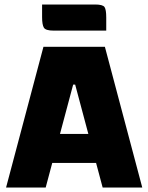

<svg xmlns="http://www.w3.org/2000/svg" viewBox="-20 -833 659 853"><path d="M7 0 173 -625H446L612 0H436L314 -457H305L183 0ZM118 -109V-238H501V-109ZM218 -697Q183 -697 175 -710Q167 -723 167 -757V-813H402Q437 -813 444.5 -801.5Q452 -790 452 -755V-697Z"/></svg>

Font: Changa
Style: Bold
Weight: 700
Designer: Eduardo Rodriguez Tunni
Foundry: Eduardo Rodriguez Tunni
Version: Version 3.002; ttfautohint (v1.8.2)